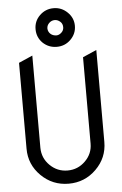

<svg xmlns="http://www.w3.org/2000/svg" viewBox="-64 -1038 690 1083"><g transform="rotate(-5 281.0 -497.0)"><path d="M284.7 -839.4Q299.3 -839.4 313 -852.1Q326.2 -864.3 326.2 -881.3Q326.2 -882.3 326.2 -882.8Q326.2 -901.9 313 -913.6Q298.8 -926.3 282.2 -926.3Q281.7 -926.3 281.2 -926.3Q263.2 -926.3 249.5 -912.6Q236.8 -899.9 236.8 -882.8Q236.8 -881.8 236.8 -880.4Q238.3 -862.8 251.5 -851.1Q264.2 -839.8 284.7 -839.4ZM169.9 -884.3Q169.9 -930.2 202.6 -961.9Q235.4 -993.7 281.2 -993.7Q326.2 -993.7 359.4 -961.4Q392.6 -929.2 392.6 -884.3Q392.6 -839.4 359.4 -806.6Q327.1 -774.9 281.2 -774.9Q234.4 -774.9 201.2 -807.1Q169.9 -838.9 169.9 -884.3ZM60.5 -217.3V-703.6L138.7 -737.8V-215.8Q139.2 -157.2 180.7 -116.2Q222.7 -74.7 280.8 -74.7Q339.4 -74.7 381.3 -116.2Q422.9 -157.2 422.9 -214.4Q422.9 -215.3 422.9 -215.8V-703.6L501 -737.8V-217.3Q501 -127.4 436.5 -63.7Q372.1 0 280.8 0Q189.5 0 125 -63.7Q60.5 -127.4 60.5 -217.3Z"/></g></svg>

Font: NovaMono
Style: Regular
Weight: 400
Monospace: yes
Version: Version 1.2